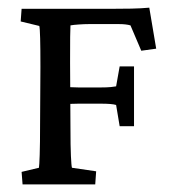

<svg xmlns="http://www.w3.org/2000/svg" viewBox="-20 -483 443 503"><path d="M39.1 0 36.6 -32.7 82 -43.5Q83 -48.3 84 -77.4Q85 -106.4 85 -158.2L85.9 -307.6Q85.9 -404.3 83 -415L34.2 -426.8L36.6 -460H279.3Q298.8 -460 323.7 -460.4Q348.6 -460.9 371.1 -462.9L389.2 -355.5L350.1 -350.1L321.8 -416.5Q310.1 -419.9 291.5 -419.9H212.9Q201.2 -419.9 187 -418.9Q172.9 -418 164.6 -416.5Q164.1 -410.2 163.8 -386.2Q163.6 -362.3 163.6 -318.8L164.6 -145.5Q164.6 -100.1 165.8 -74.2Q167 -48.3 168.5 -43.5L231.9 -34.2L229.5 0ZM293.5 -152.3 284.2 -208Q273.4 -211.4 244.1 -211.4H185.5Q175.8 -211.4 165.3 -210.9Q154.8 -210.4 143.1 -210V-255.9Q151.9 -255.4 163.1 -254.6Q174.3 -253.9 185.5 -253.9H244.1Q260.3 -253.9 270.3 -254.9Q280.3 -255.9 284.2 -256.8L293.5 -309.1H331.1V-152.3Z"/></svg>

Font: Lateef
Style: Regular
Weight: 400
Designer: SIL International
Foundry: SIL International
Version: Version 4.200